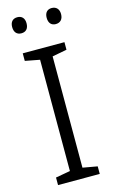

<svg xmlns="http://www.w3.org/2000/svg" viewBox="-136 -955 592 1005"><g transform="rotate(-15 160.0 -452.0)"><path d="M29 -861C29 -832 44 -817 68 -817C92 -817 107 -832 107 -861C107 -889 92 -904 68 -904C44 -904 29 -889 29 -861ZM216 -861C216 -832 231 -817 254 -817C278 -817 294 -832 294 -861C294 -889 278 -904 254 -904C231 -904 216 -889 216 -861ZM273 0V-41L194 -55V-658L273 -673V-714H47V-673L126 -658V-55L47 -41V0Z"/></g></svg>

Font: Noto Kufi Arabic Light
Style: Regular
Weight: 300
Designer: Monotype Design Team, David Williams, Khaled Hosny
Foundry: Google LLC
Version: Version 2.109